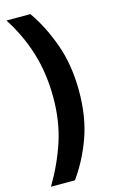

<svg xmlns="http://www.w3.org/2000/svg" viewBox="-133 -775 586 984"><g transform="rotate(-15 160.0 -283.0)"><path d="M275 -279Q275 -142 236.5 -35Q198 72 136 158H9Q70 55 104.5 -50.5Q139 -156 139 -280Q139 -409 105.5 -518Q72 -627 9 -724H136Q195 -640 235 -528.5Q275 -417 275 -279Z"/></g></svg>

Font: Noto Sans Gujarati ExtraCondensed ExtraBold
Style: Regular
Weight: 800
Width: 2
Designer: Jelle Bosma - Monotype Design Team, Universal Thirst
Foundry: Monotype Imaging Inc.
Version: Version 2.106; ttfautohint (v1.8.4.7-5d5b)